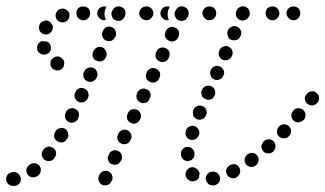

<svg xmlns="http://www.w3.org/2000/svg" viewBox="-41 -584 1060 626"><path d="M-15 -16Q-21 -9 -21 0Q-21 5 -19 9Q-17 13 -14 16Q-11 19 -6 21Q-2 23 2 22Q4 22 6 22Q15 22 21 15Q28 8 27 -1Q26 -11 19 -17Q13 -23 3 -23Q2 -23 1 -23Q-8 -22 -15 -16ZM673 11Q678 3 676 -6Q675 -11 673 -14Q670 -18 667 -21Q663 -23 659 -24Q654 -25 650 -24H648Q639 -22 634 -15Q629 -7 630 2Q631 7 634 10Q636 14 640 17Q643 19 648 20Q652 21 657 20H658Q667 18 673 11ZM281 6Q284 15 293 19Q301 22 310 19Q319 16 322 7L324 5Q326 1 326 -4Q326 -8 324 -13Q323 -17 320 -20Q317 -23 313 -25Q309 -27 304 -27Q300 -27 296 -26Q291 -24 288 -21Q285 -18 283 -14L282 -11Q278 -3 281 6ZM596 6Q592 7 588 7Q583 8 579 6Q575 4 572 1Q571 0 570 0Q567 -4 565 -8Q564 -12 564 -16Q564 -21 566 -25Q567 -29 571 -32Q577 -39 587 -39Q596 -38 602 -32Q603 -32 603 -31Q606 -28 608 -24Q610 -20 610 -16Q609 -13 608 -11Q608 -8 608 -6Q607 -4 606 -2Q605 -1 603 1Q600 4 596 6ZM737 -12Q740 -15 741 -19Q743 -23 742 -28Q742 -32 740 -36Q736 -45 727 -48Q718 -50 710 -46H709Q705 -44 702 -40Q699 -37 697 -33Q696 -28 696 -24Q697 -19 699 -15Q703 -7 712 -4Q721 -1 729 -5L730 -6Q734 -8 737 -12ZM45 -30Q44 -21 50 -14Q53 -10 57 -8Q61 -6 66 -6Q70 -5 74 -7Q79 -8 82 -11L84 -12Q91 -18 92 -28Q93 -37 87 -44Q81 -51 72 -52Q63 -53 56 -47L54 -46Q46 -40 45 -30ZM799 -51Q801 -55 802 -59Q803 -64 802 -68Q801 -73 798 -76Q793 -84 784 -85Q775 -87 767 -81H766Q762 -78 760 -74Q757 -70 757 -66Q756 -61 757 -57Q758 -53 760 -49Q766 -42 775 -40Q784 -38 792 -44L793 -45Q797 -47 799 -51ZM310 -70Q310 -65 312 -61Q313 -57 316 -54Q319 -50 324 -49Q332 -45 341 -48Q349 -51 353 -60L355 -62Q357 -67 357 -71Q357 -75 355 -80Q354 -84 351 -87Q348 -90 344 -92Q335 -96 327 -93Q318 -90 314 -81L313 -78Q311 -74 310 -70ZM554 -67Q548 -74 549 -83V-85Q549 -89 551 -93Q553 -97 557 -100Q560 -103 564 -104Q569 -106 573 -105Q582 -104 588 -97Q594 -90 593 -81V-79Q593 -75 591 -71Q589 -67 585 -64Q584 -63 583 -62Q582 -61 580 -61Q576 -60 572 -59Q571 -59 570 -59Q570 -59 569 -59Q559 -60 554 -67ZM95 -78Q97 -69 104 -63Q112 -58 121 -59Q130 -60 136 -68L137 -70Q140 -73 141 -78Q142 -82 142 -87Q141 -91 139 -95Q136 -99 133 -101Q125 -107 116 -106Q107 -104 101 -97L100 -95Q94 -87 95 -78ZM855 -97Q857 -101 857 -106Q858 -110 856 -115Q855 -119 852 -122Q846 -129 836 -130Q827 -130 820 -124L819 -123Q816 -120 814 -116Q812 -112 811 -108Q811 -103 813 -99Q814 -95 817 -91Q823 -84 832 -84Q842 -83 849 -89L850 -90Q853 -93 855 -97ZM341 -137Q341 -133 343 -128Q344 -124 347 -121Q350 -118 354 -116Q363 -112 372 -115Q380 -118 384 -127L386 -130Q388 -134 388 -138Q388 -143 386 -147Q385 -151 382 -154Q379 -158 375 -159Q366 -163 358 -160Q349 -157 345 -148L344 -146Q342 -141 341 -137ZM136 -136Q139 -127 147 -123Q150 -120 155 -120Q159 -119 164 -120Q168 -121 172 -124Q175 -127 177 -131L179 -133Q184 -141 181 -150Q179 -159 171 -164Q163 -169 154 -166Q145 -164 140 -156L139 -154Q134 -145 136 -136ZM566 -140Q570 -131 579 -129Q584 -127 588 -128Q592 -128 596 -130Q600 -132 603 -136Q606 -139 607 -143L608 -145Q611 -154 606 -162Q602 -170 593 -173Q589 -174 584 -174Q580 -173 576 -171Q572 -169 569 -166Q566 -162 565 -158V-157Q562 -148 566 -140ZM908 -157Q908 -166 901 -172Q898 -176 894 -177Q890 -179 885 -179Q881 -179 877 -177Q872 -175 869 -172L868 -171Q862 -164 862 -155Q862 -145 869 -139Q872 -136 876 -134Q881 -133 885 -133Q890 -133 894 -135Q898 -136 901 -140L902 -141Q908 -147 908 -157ZM374 -195Q377 -187 386 -183Q394 -179 403 -182Q411 -185 415 -194L417 -197Q421 -205 417 -214Q414 -223 406 -226Q397 -230 389 -227Q380 -224 376 -215L375 -213Q371 -204 374 -195ZM172 -199Q175 -190 183 -186Q191 -182 200 -185Q209 -188 213 -196L214 -199Q218 -207 216 -216Q213 -225 204 -229Q196 -233 187 -230Q178 -227 174 -219L173 -216Q169 -208 172 -199ZM955 -211Q954 -220 947 -226Q944 -229 939 -230Q935 -232 931 -231Q926 -231 922 -229Q918 -227 915 -223L914 -222Q908 -215 909 -206Q910 -196 917 -190Q921 -187 925 -186Q929 -185 934 -185Q938 -186 942 -188Q946 -190 949 -193L950 -194Q956 -201 955 -211ZM588 -216Q588 -212 589 -207Q591 -203 594 -200Q597 -197 602 -195Q610 -192 619 -196Q627 -199 631 -208V-209Q633 -213 633 -218Q633 -222 631 -226Q630 -231 626 -234Q623 -237 619 -238Q610 -242 602 -238Q593 -235 590 -226L589 -225Q587 -221 588 -216ZM999 -267Q998 -276 990 -282Q987 -285 982 -286Q978 -287 973 -286Q969 -286 965 -283Q961 -281 959 -277L958 -276Q952 -269 953 -260Q955 -250 962 -245Q966 -242 970 -241Q974 -240 979 -240Q983 -241 987 -243Q991 -246 994 -249L995 -250Q1000 -258 999 -267ZM405 -262Q408 -254 417 -250Q425 -246 434 -249Q443 -252 446 -261L448 -264Q452 -272 449 -281Q445 -290 437 -293Q428 -297 420 -294Q411 -291 407 -282L406 -280Q402 -271 405 -262ZM202 -273Q202 -268 203 -264Q205 -260 208 -257Q211 -254 215 -252Q219 -250 224 -250Q228 -250 232 -251Q236 -253 240 -256Q243 -259 245 -263L246 -266Q248 -270 248 -274Q248 -279 246 -283Q245 -287 242 -290Q239 -294 235 -295Q226 -299 217 -296Q209 -293 205 -284L204 -282Q202 -277 202 -273ZM615 -282Q615 -277 617 -273Q618 -269 621 -266Q625 -262 629 -261Q637 -257 646 -260Q655 -263 658 -272L659 -273Q661 -277 661 -282Q661 -286 659 -291Q658 -295 655 -298Q652 -301 648 -303Q639 -307 630 -303Q622 -300 618 -292L617 -290Q615 -286 615 -282ZM436 -329Q439 -321 448 -317Q456 -313 465 -316Q474 -319 478 -328L479 -331Q483 -339 480 -348Q476 -356 468 -360Q460 -364 451 -361Q442 -358 438 -350L437 -347Q433 -338 436 -329ZM232 -331Q236 -322 244 -319Q253 -315 262 -319Q270 -322 274 -331L275 -333Q279 -342 275 -350Q272 -359 263 -363Q259 -364 254 -364Q250 -364 246 -363Q242 -361 238 -358Q235 -355 234 -351L232 -348Q229 -340 232 -331ZM646 -355V-354Q644 -350 644 -346Q644 -341 646 -337Q647 -333 650 -330Q653 -327 658 -325Q666 -321 675 -325Q683 -328 687 -337L688 -338Q689 -342 690 -346Q690 -351 688 -355Q686 -359 683 -362Q680 -366 676 -367Q667 -371 659 -368Q650 -364 646 -356ZM146 -400Q140 -400 135 -397Q134 -396 132 -394Q130 -392 128 -391Q127 -390 127 -390Q127 -389 126 -388Q122 -380 124 -371Q126 -362 134 -358L135 -357Q143 -353 152 -355Q161 -358 166 -366Q168 -370 168 -374Q169 -378 168 -383Q167 -387 164 -391Q161 -394 157 -396V-397Q152 -400 146 -400ZM469 -415 468 -414Q464 -405 467 -396Q470 -388 479 -384Q487 -380 496 -383Q505 -386 509 -395V-396L510 -398Q514 -406 511 -415Q508 -423 499 -427Q491 -431 482 -428Q473 -425 469 -416ZM261 -407Q260 -403 262 -398Q263 -394 266 -391Q269 -387 274 -386Q282 -382 291 -385Q300 -388 303 -396L305 -399Q309 -407 305 -416Q302 -425 294 -429Q285 -433 277 -430Q268 -426 264 -418L263 -416Q261 -411 261 -407ZM672 -410Q672 -406 673 -402Q675 -398 678 -394Q681 -391 685 -389Q694 -386 703 -389Q711 -393 715 -401L716 -403Q719 -411 716 -420Q712 -428 704 -432Q695 -436 687 -432Q678 -429 674 -420V-419Q672 -415 672 -410ZM119 -444Q116 -447 111 -449Q107 -449 102 -449Q99 -450 97 -450Q97 -450 96 -450Q95 -450 95 -450Q86 -446 82 -438Q78 -430 81 -421V-420Q84 -412 93 -408Q101 -404 110 -407Q119 -410 123 -418Q127 -427 124 -435V-436Q122 -440 119 -444ZM500 -482 499 -481Q495 -472 498 -463Q502 -455 510 -451Q518 -447 527 -450Q536 -453 540 -462L541 -463V-464Q545 -473 542 -482Q539 -490 530 -494Q522 -498 513 -495Q504 -492 500 -483ZM293 -465Q296 -456 304 -452Q313 -448 322 -451Q330 -454 334 -463L336 -465Q339 -474 336 -482Q333 -491 325 -495Q316 -499 307 -496Q299 -493 295 -484L294 -482Q290 -473 293 -465ZM700 -475Q700 -471 702 -467Q703 -462 706 -459Q709 -456 713 -454Q722 -451 731 -454Q739 -457 743 -466L744 -467Q745 -471 746 -476Q746 -480 744 -485Q742 -489 739 -492Q736 -495 732 -497Q723 -501 715 -497Q706 -494 702 -485V-484Q700 -480 700 -475ZM131 -491Q132 -496 131 -500Q130 -501 130 -501Q130 -502 130 -502Q128 -504 127 -506Q125 -509 123 -512Q122 -512 122 -513Q121 -513 120 -514Q112 -519 103 -516Q94 -514 89 -506V-505Q84 -497 87 -488Q89 -479 97 -475Q101 -472 105 -472Q110 -471 114 -472Q119 -473 122 -476Q126 -479 128 -483Q130 -487 131 -491ZM177 -516Q181 -519 183 -523Q185 -527 185 -531Q186 -535 185 -540Q182 -549 174 -553Q166 -558 157 -555H156Q152 -554 148 -551Q145 -548 143 -544Q141 -540 140 -536Q140 -531 141 -527Q143 -518 152 -514Q160 -509 169 -512Q174 -513 177 -516ZM530 -530Q533 -522 541 -518Q545 -516 550 -516Q554 -515 558 -517Q563 -518 566 -521Q569 -525 571 -529L572 -531Q576 -540 573 -549Q570 -557 561 -561Q553 -565 544 -562Q536 -559 532 -550L530 -548Q526 -539 530 -530ZM322 -539Q322 -535 324 -531Q325 -527 328 -523Q331 -520 335 -518Q344 -514 353 -517Q361 -521 365 -529L366 -531Q368 -535 368 -540Q369 -544 367 -549Q366 -553 363 -556Q360 -559 356 -561Q347 -565 338 -562Q330 -559 326 -550L324 -548Q323 -544 322 -539ZM729 -531Q733 -523 741 -519Q750 -515 759 -519Q767 -522 771 -531L772 -532Q775 -541 772 -549Q768 -558 760 -562Q751 -565 743 -562Q734 -558 730 -550V-549Q726 -540 729 -531ZM247 -525Q253 -532 253 -541Q253 -550 247 -557Q240 -563 231 -563H230Q221 -563 214 -557Q208 -550 208 -541Q208 -532 214 -525Q221 -518 230 -518H231Q240 -518 247 -525ZM306 -562Q305 -563 303 -563Q301 -563 299 -563Q290 -563 283 -557Q276 -550 276 -541Q276 -532 283 -525Q290 -518 299 -518Q301 -518 302 -519Q303 -519 304 -519Q303 -521 303 -523Q299 -532 300 -541Q300 -550 304 -557L305 -560Q306 -561 306 -562ZM452 -525Q459 -532 459 -541Q459 -550 452 -557Q446 -563 436 -563Q427 -563 420 -557Q413 -550 413 -541Q413 -532 420 -525Q427 -518 436 -518Q446 -518 452 -525ZM512 -562Q511 -563 509 -563Q507 -563 505 -563H504Q495 -563 489 -557Q482 -550 482 -541Q482 -532 489 -525Q495 -518 504 -518H505Q506 -518 507 -519Q509 -519 510 -519Q509 -521 508 -523Q505 -531 506 -541Q506 -549 510 -557L511 -560Q512 -561 512 -562ZM658 -525Q664 -532 664 -541Q664 -550 658 -557Q651 -563 642 -563H641Q632 -563 626 -557Q619 -550 619 -541Q619 -532 626 -525Q632 -518 641 -518H642Q651 -518 658 -525ZM863 -525Q870 -532 870 -541Q870 -550 863 -557Q857 -563 848 -563H847Q838 -563 831 -557Q825 -550 825 -541Q825 -532 831 -525Q838 -518 847 -518H848Q857 -518 863 -525ZM932 -525Q938 -532 938 -541Q938 -550 932 -557Q925 -563 916 -563Q906 -563 900 -557Q893 -550 893 -541Q893 -532 900 -525Q906 -518 916 -518Q925 -518 932 -525Z"/></svg>

Font: FRB American Cursive Dotted Extrabold
Style: Bold Italic
Weight: 800
Italic angle: -25°
Version: Version 2.0;Modular Font Editor K font №1